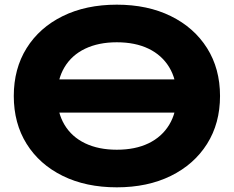

<svg xmlns="http://www.w3.org/2000/svg" viewBox="-20 -786 1001 822"><path d="M91 -446H845V-304H91ZM480 16Q348 16 248.5 -33Q149 -82 94 -170Q39 -258 39 -375Q39 -492 94 -580Q149 -668 248.5 -717Q348 -766 480 -766Q612 -766 711.5 -717Q811 -668 866.5 -580Q922 -492 922 -375Q922 -258 866.5 -170Q811 -82 711.5 -33Q612 16 480 16ZM480 -145Q559 -145 616 -172.5Q673 -200 704.5 -252Q736 -304 736 -375Q736 -446 704.5 -498Q673 -550 616 -577.5Q559 -605 480 -605Q402 -605 344.5 -577.5Q287 -550 256 -498Q225 -446 225 -375Q225 -304 256 -252Q287 -200 344.5 -172.5Q402 -145 480 -145Z"/></svg>

Font: Unbounded SemiBold
Style: Regular
Weight: 600
Designer: Luke Prowse, Jean-Baptiste Morizot, Fátima Lázaro, Florian Runge
Foundry: NaN
Version: Version 1.700